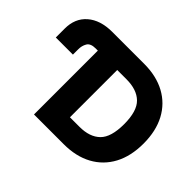

<svg xmlns="http://www.w3.org/2000/svg" viewBox="-150 -978 1228 1228"><g transform="rotate(45 464.0 -364.0)"><path d="M17.6 -446.8V-525.9Q17.1 -620.1 78.9 -673.6Q140.6 -727.1 246.6 -727.5H535.6Q646.5 -727.5 727.1 -683.8Q807.6 -640.1 851.1 -558.6Q894.5 -477.1 894.5 -363.8Q894.5 -250 851.1 -168.7Q807.6 -87.4 727.3 -43.7Q647 0 536.1 0H267.1V-577.6H246.6Q201.7 -577.6 186.8 -552Q171.9 -526.4 172.4 -494.1V-446.8ZM525.9 -577.6H442.4V-149.9H528.8Q621.1 -149.9 669.9 -198Q718.8 -246.1 718.8 -363.8Q718.8 -481.4 669.4 -529.5Q620.1 -577.6 525.9 -577.6Z"/></g></svg>

Font: Inter Tight ExtraBold
Style: Regular
Weight: 800
Designer: Rasmus Andersson
Foundry: rsms
Version: Version 3.004; ttfautohint (v1.8.4.7-5d5b)